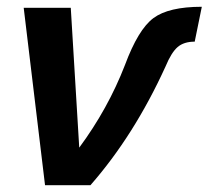

<svg xmlns="http://www.w3.org/2000/svg" viewBox="-20 -547 616 567"><path d="M113 0 50 -524H189L214 -111Q299 -226 349 -355Q388 -460 433 -493.5Q478 -527 576 -527L555 -424Q523 -424 504.5 -408Q486 -392 469 -351Q376 -147 247 0Z"/></svg>

Font: Raleway-v4020
Style: Bold Italic
Weight: 700
Italic angle: -12°
Designer: Matt McInerney, Pablo Impallari, Rodrigo Fuenzalida
Foundry: Matt McInerney, Pablo Impallari, Rodrigo Fuenzalida
Version: Version 4.020;PS 004.020;hotconv 1.0.88;makeotf.lib2.5.64775